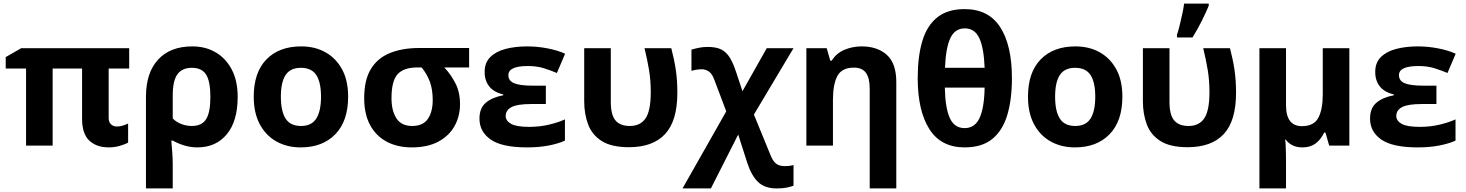

<svg xmlns="http://www.w3.org/2000/svg" viewBox="-20 -816 8215 1076"><path d="M635 -107Q652 -107 668 -112Q684 -117 698 -124V-17Q681 -7 651 1.5Q621 10 590 10Q521 10 480.5 -28Q440 -66 440 -150V-432H275V0H126V-432H12V-496L99 -546H704V-432H589V-156Q589 -131 602.5 -119Q616 -107 635 -107Z M1312 -273Q1312 -137 1251 -63.5Q1190 10 1086 10Q1048 10 1012 -1Q976 -12 949 -28H940Q942 -5 945 33Q948 71 948 103V240H798V-274Q798 -408 866 -482Q934 -556 1058 -556Q1132 -556 1189 -522.5Q1246 -489 1279 -426Q1312 -363 1312 -273ZM1055 -436Q1001 -436 974.5 -400Q948 -364 948 -281V-152Q969 -131 997.5 -120.5Q1026 -110 1055 -110Q1111 -110 1135 -148Q1159 -186 1159 -273Q1159 -360 1135 -398Q1111 -436 1055 -436Z M1931 -274Q1931 -138 1859.5 -64Q1788 10 1665 10Q1589 10 1529.5 -23Q1470 -56 1436 -119.5Q1402 -183 1402 -274Q1402 -410 1473 -483Q1544 -556 1668 -556Q1745 -556 1804 -523Q1863 -490 1897 -427.5Q1931 -365 1931 -274ZM1554 -274Q1554 -193 1580.5 -151.5Q1607 -110 1667 -110Q1726 -110 1752.5 -151.5Q1779 -193 1779 -274Q1779 -355 1752.5 -395.5Q1726 -436 1666 -436Q1607 -436 1580.5 -395.5Q1554 -355 1554 -274Z M2558 -232Q2558 -164 2527 -109Q2496 -54 2436 -22Q2376 10 2288 10Q2208 10 2148 -21.5Q2088 -53 2054.5 -114.5Q2021 -176 2021 -266Q2021 -367 2058 -428.5Q2095 -490 2164.5 -518.5Q2234 -547 2329 -547H2609V-438H2470Q2506 -400 2532 -350Q2558 -300 2558 -232ZM2174 -266Q2174 -196 2201.5 -153Q2229 -110 2290 -110Q2351 -110 2378 -150Q2405 -190 2405 -255Q2405 -315 2389 -358Q2373 -401 2343 -438H2319Q2243 -438 2208.5 -400.5Q2174 -363 2174 -266Z M3039 -336V-233H2957Q2880 -233 2847 -216Q2814 -199 2814 -166Q2814 -139 2844 -122Q2874 -105 2945 -105Q3006 -105 3059 -118Q3112 -131 3146 -147V-28Q3109 -11 3055 -0.5Q3001 10 2934 10Q2793 10 2730 -34Q2667 -78 2667 -151Q2667 -211 2703.5 -241Q2740 -271 2800 -282V-287Q2748 -299 2722 -331.5Q2696 -364 2696 -413Q2696 -465 2728 -496.5Q2760 -528 2814 -542Q2868 -556 2934 -556Q2991 -556 3048 -545Q3105 -534 3147 -515L3101 -407Q3065 -422 3026.5 -434Q2988 -446 2938 -446Q2829 -446 2829 -395Q2829 -363 2861.5 -349.5Q2894 -336 2964 -336Z M3505 9Q3407 9 3352.5 -25.5Q3298 -60 3276 -118.5Q3254 -177 3254 -249V-546H3403V-244Q3403 -173 3429 -141.5Q3455 -110 3510 -110Q3569 -110 3598 -153Q3627 -196 3627 -300Q3627 -365 3617.5 -422.5Q3608 -480 3592 -546H3742Q3759 -481 3767.5 -423.5Q3776 -366 3776 -296Q3776 -139 3707.5 -65Q3639 9 3505 9Z M3946 -553Q3994 -553 4022.5 -538.5Q4051 -524 4070 -493Q4089 -462 4105 -413L4141 -305L4277 -546H4427L4205 -174L4300 58Q4314 91 4332 103Q4350 115 4378 115Q4389 115 4400 114Q4411 113 4427 109V225Q4406 232 4385 236Q4364 240 4332 240Q4266 240 4228.5 204Q4191 168 4168 97L4117 -62L3964 240H3805L4050 -192L3985 -364Q3972 -402 3953 -415Q3934 -428 3911 -428Q3901 -428 3886.5 -426Q3872 -424 3855 -419V-538Q3876 -544 3898 -548.5Q3920 -553 3946 -553Z M4809 -556Q4897 -556 4950 -508.5Q5003 -461 5003 -356V240H4854V-319Q4854 -378 4833 -407.5Q4812 -437 4766 -437Q4698 -437 4673 -390.5Q4648 -344 4648 -257V0H4499V-546H4613L4633 -476H4641Q4667 -518 4712.5 -537Q4758 -556 4809 -556Z M5651 -378Q5651 -257 5624.5 -170Q5598 -83 5540 -36.5Q5482 10 5386 10Q5253 10 5188 -93Q5123 -196 5123 -378Q5123 -500 5149 -586.5Q5175 -673 5233 -719Q5291 -765 5386 -765Q5520 -765 5585.5 -663.5Q5651 -562 5651 -378ZM5387 -657Q5331 -657 5305.5 -601.5Q5280 -546 5276 -436H5498Q5494 -546 5468.5 -601.5Q5443 -657 5387 -657ZM5386 -98Q5443 -98 5469.5 -154.5Q5496 -211 5498 -325H5275Q5277 -213 5302.5 -155.5Q5328 -98 5386 -98Z M6270 -274Q6270 -138 6198.5 -64Q6127 10 6004 10Q5928 10 5868.5 -23Q5809 -56 5775 -119.5Q5741 -183 5741 -274Q5741 -410 5812 -483Q5883 -556 6007 -556Q6084 -556 6143 -523Q6202 -490 6236 -427.5Q6270 -365 6270 -274ZM5893 -274Q5893 -193 5919.5 -151.5Q5946 -110 6006 -110Q6065 -110 6091.5 -151.5Q6118 -193 6118 -274Q6118 -355 6091.5 -395.5Q6065 -436 6005 -436Q5946 -436 5919.5 -395.5Q5893 -355 5893 -274Z M6636 9Q6538 9 6483.5 -25.5Q6429 -60 6407 -118.5Q6385 -177 6385 -249V-546H6534V-244Q6534 -173 6560 -141.5Q6586 -110 6641 -110Q6700 -110 6729 -153Q6758 -196 6758 -300Q6758 -365 6748.5 -422.5Q6739 -480 6723 -546H6873Q6890 -481 6898.5 -423.5Q6907 -366 6907 -296Q6907 -139 6838.5 -65Q6770 9 6636 9ZM6576 -606V-621Q6584 -645 6591.5 -676Q6599 -707 6606 -739Q6613 -771 6616 -796H6754V-784Q6738 -745 6715 -699Q6692 -653 6663 -606Z M7542 -546V0H7429L7408 -73H7401Q7381 -32 7351.5 -11Q7322 10 7279 10Q7218 10 7185 -34H7182Q7184 -24 7185 -2.5Q7186 19 7186.5 42.5Q7187 66 7187 84V240H7038V-546H7187V-227Q7187 -109 7276 -109Q7343 -109 7368 -155.5Q7393 -202 7393 -289V-546Z M8030 -336V-233H7948Q7871 -233 7838 -216Q7805 -199 7805 -166Q7805 -139 7835 -122Q7865 -105 7936 -105Q7997 -105 8050 -118Q8103 -131 8137 -147V-28Q8100 -11 8046 -0.5Q7992 10 7925 10Q7784 10 7721 -34Q7658 -78 7658 -151Q7658 -211 7694.5 -241Q7731 -271 7791 -282V-287Q7739 -299 7713 -331.5Q7687 -364 7687 -413Q7687 -465 7719 -496.5Q7751 -528 7805 -542Q7859 -556 7925 -556Q7982 -556 8039 -545Q8096 -534 8138 -515L8092 -407Q8056 -422 8017.5 -434Q7979 -446 7929 -446Q7820 -446 7820 -395Q7820 -363 7852.5 -349.5Q7885 -336 7955 -336Z"/></svg>

Font: Noto Sans IKEA
Style: Bold
Weight: 600
Designer: Monotype Design Team
Foundry: Monotype Imaging Inc.
Version: Version 2.001